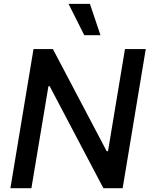

<svg xmlns="http://www.w3.org/2000/svg" viewBox="-20 -984 787 1004"><path d="M742.2 -727.3 621.4 0H520.6L239.7 -533.4H233.3L144.2 0H34.4L155.2 -727.3H256.7L538 -193.2H544.7L633.5 -727.3ZM505.3 -800.1H420.5L338.4 -963.8H450.3Z"/></svg>

Font: Inter UI Medium
Style: Italic
Weight: 500
Italic angle: 9.39999°
Designer: Rasmus Andersson
Foundry: rsms
Version: 3.2;8d6f07862